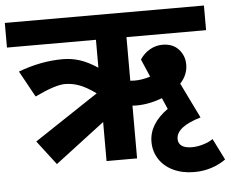

<svg xmlns="http://www.w3.org/2000/svg" viewBox="-73 -731 1053 877"><g transform="rotate(-5 454.0 -292.0)"><path d="M928 40Q901 60 863.5 72.5Q826 85 783 85Q729 85 687 65Q645 45 622.5 9.5Q600 -26 600 -69Q600 -151 687 -213L665 -264Q604 -241 547 -241Q534 -241 528 -242V0H388V-179L161 -6L76 -117L370 -312Q329 -342 296 -354.5Q263 -367 229 -367Q185 -367 91 -322L25 -442Q128 -481 229 -481Q269 -481 306.5 -469Q344 -457 388 -428V-556H-20V-669H893V-556H528V-356Q535 -355 549 -355Q583 -355 620 -367L585 -448Q603 -476 630.5 -491.5Q658 -507 688 -507Q736 -507 762.5 -477.5Q789 -448 789 -408Q789 -360 754 -323L833 -161Q720 -128 720 -72Q720 -51 736 -40Q752 -29 782 -29Q807 -29 834 -37Q861 -45 879 -58Z"/></g></svg>

Font: Martel Sans ExtraBold
Style: Regular
Weight: 800
Designer: Dan Reynolds and Mathieu Réguer
Foundry: Dan Reynolds and Mathieu Réguer
Version: Version 1.002; ttfautohint (v1.1) -l 5 -r 5 -G 72 -x 0 -D la